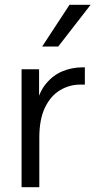

<svg xmlns="http://www.w3.org/2000/svg" viewBox="-20 -781 404 801"><path d="M334 -500V-428H314Q270 -428 231 -405Q192 -382 168 -333Q144 -284 144 -206V0H70V-492H143V-336H130Q142 -396 172 -432Q202 -468 241.5 -484Q281 -500 323 -500ZM358 -761 223 -587H156L270 -761Z"/></svg>

Font: Wix Madefor Display
Style: Regular
Weight: 400
Designer: Dalton Maag Ltd
Foundry: Dalton Maag Ltd
Version: Version 3.100